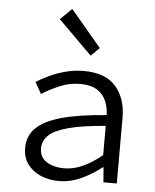

<svg xmlns="http://www.w3.org/2000/svg" viewBox="-58 -908 784 970"><g transform="rotate(5 333.5 -423.0)"><path d="M276.9 13.2Q227.1 13.2 185.3 -4.4Q143.6 -22 118.2 -55.9Q92.8 -89.8 92.8 -139.2Q92.8 -199.2 133.1 -239.7Q173.3 -280.3 260.7 -304.7Q348.1 -329.1 488.8 -339.8Q487.8 -378.4 473.6 -411.6Q459.5 -444.8 427.7 -464.8Q396 -484.9 341.8 -484.9Q287.1 -484.9 236.3 -462.9Q185.5 -440.9 148.9 -417L116.2 -475.1Q142.1 -492.2 179.7 -510Q217.3 -527.8 262.2 -539.8Q307.1 -551.8 354 -551.8Q464.4 -551.8 517.1 -491.7Q569.8 -431.6 569.8 -334V0H502L496.1 -75.2H492.2Q447.8 -39.6 391.4 -13.2Q335 13.2 276.9 13.2ZM297.9 -53.2Q345.2 -53.2 392.8 -75Q440.4 -96.7 488.8 -137.2V-285.2Q368.7 -275.4 299.6 -256.6Q230.5 -237.8 201.7 -209.7Q172.9 -181.6 172.9 -144Q172.9 -111.3 190.7 -91.3Q208.5 -71.3 237.1 -62.3Q265.6 -53.2 297.9 -53.2ZM381.8 -631.8 210.9 -801.8 269 -858.9 424.8 -673.8Z"/></g></svg>

Font: Shanggu Mono N
Style: Regular
Weight: 350
Designer: GuiWonder
Version: Version 1.021